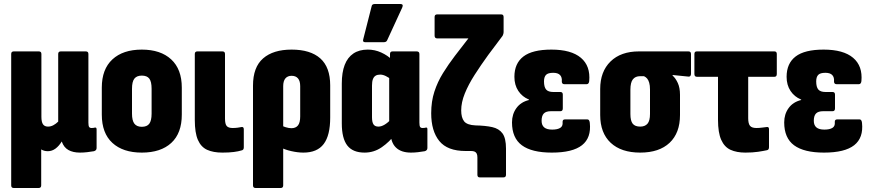

<svg xmlns="http://www.w3.org/2000/svg" viewBox="-20 -755 4353 960"><path d="M49 185Q36 185 36 172V-485Q36 -498 49 -498H174Q187 -498 187 -485V-171Q187 -145 195 -133.5Q203 -122 220 -122Q234 -122 247 -129Q260 -136 271 -147V-485Q271 -498 284 -498H409Q422 -498 422 -485V-142Q422 -126 425.5 -120.5Q429 -115 438 -115Q443 -115 446.5 -115.5Q450 -116 454 -117Q463 -119 463 -108V-15Q463 -3 450 1Q433 4 415 6Q397 8 380 8Q345 8 322 -5Q299 -18 289 -47V-48Q275 -25 257.5 -12Q240 1 219 1Q209 1 200.5 -1.5Q192 -4 186 -8V172Q186 185 173 185Z M689 8Q595 8 542 -40.5Q489 -89 489 -182V-317Q489 -409 542 -458Q595 -507 689 -507Q783 -507 836 -458Q889 -409 889 -317V-182Q889 -89 836.5 -40.5Q784 8 689 8ZM689 -121Q715 -121 726.5 -136.5Q738 -152 738 -187V-311Q738 -347 726.5 -362Q715 -377 689 -377Q664 -377 652 -362Q640 -347 640 -311V-187Q640 -152 652 -136.5Q664 -121 689 -121Z M1092 8Q1046 8 1015.5 -6Q985 -20 969.5 -55.5Q954 -91 954 -155V-485Q954 -498 967 -498H1092Q1105 -498 1105 -485V-162Q1105 -135 1113.5 -125Q1122 -115 1143 -115Q1156 -115 1167.5 -116.5Q1179 -118 1189 -120Q1199 -121 1199 -108V-18Q1199 -5 1188 -3Q1172 2 1148.5 5Q1125 8 1092 8Z M1258 185Q1245 185 1245 172V-327Q1245 -419 1295.5 -463Q1346 -507 1438 -507Q1532 -507 1581.5 -463Q1631 -419 1631 -328V-167Q1631 -78 1598.5 -35Q1566 8 1497 8Q1469 8 1436 0.5Q1403 -7 1379 -20L1378 -132Q1392 -124 1408 -119Q1424 -114 1437 -114Q1459 -114 1470 -128Q1481 -142 1481 -173V-324Q1481 -350 1470 -363Q1459 -376 1438 -376Q1418 -376 1407 -363Q1396 -350 1396 -324V172Q1396 185 1383 185Z M1803 8Q1744 8 1716.5 -27.5Q1689 -63 1689 -138V-337Q1689 -393 1703.5 -430.5Q1718 -468 1747 -487.5Q1776 -507 1819 -507Q1854 -507 1886 -492.5Q1918 -478 1943 -454L1938 -356Q1923 -368 1908.5 -375Q1894 -382 1881 -382Q1867 -382 1858 -376.5Q1849 -371 1844.5 -359Q1840 -347 1840 -327V-169Q1840 -144 1847.5 -133Q1855 -122 1872 -122Q1887 -122 1903.5 -132Q1920 -142 1938 -161L1956 -84Q1928 -46 1889 -19Q1850 8 1803 8ZM2035 8Q1985 8 1959 -18Q1933 -44 1933 -94V-111L1926 -128V-413L1930 -445V-485Q1930 -498 1943 -498H2063Q2077 -498 2077 -485V-142Q2077 -126 2080.5 -120.5Q2084 -115 2093 -115Q2099 -115 2102 -115.5Q2105 -116 2109 -117Q2117 -119 2117 -109V-15Q2117 -3 2104 1Q2087 4 2069.5 6Q2052 8 2035 8ZM1806 -544Q1792 -544 1796 -558L1838 -723Q1839 -730 1843.5 -732.5Q1848 -735 1854 -735H1982Q1999 -735 1991 -717L1916 -554Q1912 -544 1899 -544Z M2379 132Q2367 132 2367 119V32Q2367 20 2363.5 13Q2360 6 2353 3Q2346 0 2335 0H2308Q2217 0 2176.5 -50Q2136 -100 2136 -189Q2136 -248 2152 -297Q2168 -346 2195 -389.5Q2222 -433 2254 -475L2322 -563H2166Q2153 -563 2153 -577V-670Q2153 -683 2166 -683H2486Q2498 -683 2498 -670V-594Q2498 -586 2493 -576L2421 -480Q2384 -429 2353 -380.5Q2322 -332 2304 -287.5Q2286 -243 2286 -203Q2286 -167 2300.5 -148.5Q2315 -130 2357 -128Q2407 -127 2441 -119.5Q2475 -112 2492.5 -88Q2510 -64 2510 -12V119Q2510 132 2497 132Z M2739 8Q2639 8 2589.5 -28.5Q2540 -65 2540 -143Q2540 -184 2562 -214.5Q2584 -245 2625 -255V-257Q2591 -271 2571.5 -300.5Q2552 -330 2552 -371Q2552 -438 2597 -472.5Q2642 -507 2737 -507Q2836 -507 2884.5 -466Q2933 -425 2926 -349Q2924 -334 2913 -334H2802Q2789 -334 2789 -348Q2791 -368 2780.5 -379.5Q2770 -391 2746 -391Q2720 -391 2710 -380.5Q2700 -370 2700 -348Q2700 -320 2710.5 -307.5Q2721 -295 2747 -295H2782Q2794 -295 2794 -282V-213Q2794 -199 2782 -199H2735Q2710 -199 2699 -187.5Q2688 -176 2688 -151Q2688 -129 2701 -118Q2714 -107 2741 -107Q2767 -107 2781 -115.5Q2795 -124 2793 -144Q2792 -158 2805 -158H2917Q2927 -158 2929 -141Q2937 -66 2890 -29Q2843 8 2739 8Z M3181 8Q3086 8 3033.5 -41Q2981 -90 2981 -180V-310Q2981 -397 3032.5 -447.5Q3084 -498 3175 -498H3422Q3435 -498 3435 -485V-386Q3435 -379 3431.5 -375Q3428 -371 3422 -372L3343 -380V-377Q3358 -364 3369 -340Q3380 -316 3380 -281V-180Q3380 -90 3328 -41Q3276 8 3181 8ZM3181 -122Q3205 -122 3217.5 -136.5Q3230 -151 3230 -185V-307Q3230 -328 3226 -341.5Q3222 -355 3215.5 -362.5Q3209 -370 3200 -374H3180Q3157 -374 3144.5 -358.5Q3132 -343 3132 -306V-185Q3132 -151 3143.5 -136.5Q3155 -122 3181 -122Z M3707 8Q3663 8 3632.5 -6Q3602 -20 3586 -56Q3570 -92 3570 -156V-371H3465Q3452 -371 3452 -385V-485Q3452 -498 3464 -498H3852Q3864 -498 3864 -485V-385Q3864 -371 3852 -371H3721V-164Q3721 -137 3730 -126Q3739 -115 3762 -115Q3776 -115 3790.5 -117Q3805 -119 3815 -120Q3825 -121 3825 -109V-19Q3825 -6 3815 -4Q3797 0 3770 4Q3743 8 3707 8Z M4100 8Q4000 8 3950.5 -28.5Q3901 -65 3901 -143Q3901 -184 3923 -214.5Q3945 -245 3986 -255V-257Q3952 -271 3932.5 -300.5Q3913 -330 3913 -371Q3913 -438 3958 -472.5Q4003 -507 4098 -507Q4197 -507 4245.5 -466Q4294 -425 4287 -349Q4285 -334 4274 -334H4163Q4150 -334 4150 -348Q4152 -368 4141.5 -379.5Q4131 -391 4107 -391Q4081 -391 4071 -380.5Q4061 -370 4061 -348Q4061 -320 4071.5 -307.5Q4082 -295 4108 -295H4143Q4155 -295 4155 -282V-213Q4155 -199 4143 -199H4096Q4071 -199 4060 -187.5Q4049 -176 4049 -151Q4049 -129 4062 -118Q4075 -107 4102 -107Q4128 -107 4142 -115.5Q4156 -124 4154 -144Q4153 -158 4166 -158H4278Q4288 -158 4290 -141Q4298 -66 4251 -29Q4204 8 4100 8Z"/></svg>

Font: Sofia Sans Condensed Black
Style: Regular
Weight: 900
Designer: Botio Nikoltchev, Ani Petrova
Foundry: lettersoup
Version: Version 4.101